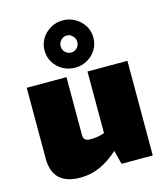

<svg xmlns="http://www.w3.org/2000/svg" viewBox="-117 -875 850 980"><g transform="rotate(-15 307.5 -385.5)"><path d="M250 -500V-193Q250 -177 259 -169.5Q268 -162 287 -162Q307 -162 328 -165.5Q349 -169 383 -182L395 -79Q344 -32 294 -9Q244 14 188 14Q40 14 40 -126V-500ZM572 -500V0H407L381 -102L361 -114V-500ZM306 -785Q341 -785 370.5 -768Q400 -751 417.5 -723Q435 -695 435 -660Q435 -625 417.5 -596.5Q400 -568 370.5 -551.5Q341 -535 306 -535Q271 -535 241.5 -551.5Q212 -568 194.5 -596.5Q177 -625 177 -660Q177 -695 194.5 -723Q212 -751 241.5 -768Q271 -785 306 -785ZM306 -705Q288 -705 275 -691.5Q262 -678 262 -660Q262 -641 275 -628Q288 -615 306 -615Q324 -615 337 -628Q350 -641 350 -660Q350 -678 337 -691.5Q324 -705 306 -705Z"/></g></svg>

Font: Exo 2 Black
Style: Regular
Weight: 900
Designer: Natanael Gama
Foundry: Natanael Gama
Version: Version 2.010